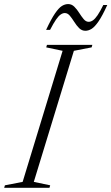

<svg xmlns="http://www.w3.org/2000/svg" viewBox="-49 -900 534 920"><path d="M251 -656.5 172.5 -673 176 -685H393.5L390 -673L305 -656.5L113 -28.5L191.5 -12L188 0H-29L-25.5 -12L59.5 -28.5ZM465 -876Q441.5 -824 423 -797.2Q404.5 -770.5 389.5 -761.5Q374.5 -752.5 360 -752.5Q343 -752.5 330.2 -765.2Q317.5 -778 307 -794.8Q296.5 -811.5 285.8 -824.5Q275 -837.5 261.5 -837.5Q252 -837.5 241.8 -830.5Q231.5 -823.5 219.5 -806.2Q207.5 -789 191 -757H172Q196.5 -809.5 214.8 -836Q233 -862.5 247.8 -871.5Q262.5 -880.5 277.5 -880.5Q294.5 -880.5 307.2 -867.8Q320 -855 330.5 -838.2Q341 -821.5 351.8 -808.5Q362.5 -795.5 376 -795.5Q386 -795.5 396.2 -802.5Q406.5 -809.5 418.5 -827Q430.5 -844.5 446 -876Z"/></svg>

Font: Newsreader 36pt Light
Style: Italic
Weight: 300
Italic angle: -17°
Designer: Hugues Gentile
Foundry: Production Type
Version: Version 1.003